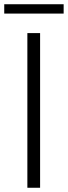

<svg xmlns="http://www.w3.org/2000/svg" viewBox="-23 -885 320 905"><path d="M106 -729H166V0H106ZM-3 -865H277V-821H-3Z"/></svg>

Font: Merged Yaku Han JP Light
Style: Regular
Weight: 300
Designer: Ryoko NISHIZUKA 西塚涼子 (kana, bopomofo & ideographs); Paul D. Hunt (Latin, Greek & Cyrillic); Sandoll Communications 산돌커뮤니
Foundry: Adobe
Version: Version 2.004